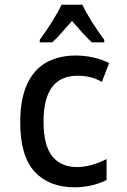

<svg xmlns="http://www.w3.org/2000/svg" viewBox="-20 -786 540 816"><path d="M297 10Q189 10 127.5 -56Q66 -122 66 -266Q66 -366 95.5 -429Q125 -492 178 -521Q231 -550 300 -550Q379 -550 444 -518L413 -438Q386 -453 362 -458.5Q338 -464 309 -464Q165 -464 165 -269Q165 -168 202 -122Q239 -76 307 -76Q337 -76 369.5 -85Q402 -94 433 -110V-21Q401 -5 366.5 2.5Q332 10 297 10ZM149 -617Q175 -652 201 -693.5Q227 -735 242 -766H330Q346 -732 372 -691Q398 -650 423 -617V-606H370Q350 -625 329 -648Q308 -671 286 -697Q263 -671 241.5 -646.5Q220 -622 202 -606H149Z"/></svg>

Font: Noto Sans Mono ExtraCondensed Medium
Style: Regular
Weight: 500
Width: 2
Designer: Monotype Design Team
Foundry: Monotype Imaging Inc.
Version: Version 2.014